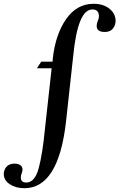

<svg xmlns="http://www.w3.org/2000/svg" viewBox="-164 -750 631 1015"><path d="M-144 170Q-144 148 -129.5 131.5Q-115 115 -87 115Q-69 115 -57 123Q-45 131 -45 147Q-45 154 -49.5 166.5Q-54 179 -54 188Q-54 215 -25 215Q20 215 40.5 139.5Q61 64 74 -72L109 -389H31L54 -424H114L115 -440Q129 -568 185.5 -649Q242 -730 331 -730Q382 -730 414.5 -704Q447 -678 447 -640Q447 -616 432.5 -598.5Q418 -581 390 -581Q347 -581 347 -613Q347 -623 352 -637Q359 -652 359 -664Q359 -700 324 -700Q247 -700 223 -454L185 -107Q145 245 -35 245Q-80 245 -112 224Q-144 203 -144 170Z"/></svg>

Font: Unna Medium
Style: Italic
Weight: 500
Italic angle: -8.05°
Designer: Jorge de Buen Unna
Foundry: Omnibus-Type
Version: Version 2.008